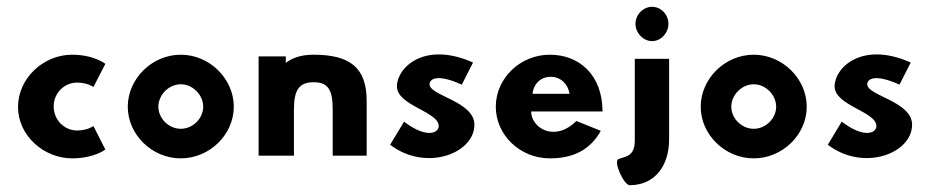

<svg xmlns="http://www.w3.org/2000/svg" viewBox="-20 -458 2733 565"><path d="M290 -18 255 -87C255 -87 237 -74 207 -74C169 -74 138 -105 138 -145C138 -184 169 -215 207 -215C237 -215 255 -202 255 -202L290 -270C290 -270 257 -297 192 -297C108 -297 33 -228 33 -143C33 -59 109 8 192 8C257 8 290 -18 290 -18Z M446 -144C446 -178 476 -210 512 -210C548 -210 578 -178 578 -144C578 -110 548 -79 512 -79C476 -79 446 -110 446 -144ZM356 -144C356 -62 427 8 512 8C597 8 668 -62 668 -144C668 -226 597 -297 512 -297C427 -297 356 -226 356 -144Z M845 0V-137C845 -194 861 -216 903 -216C945 -216 959 -194 959 -137V0H1059V-161C1059 -258 1011 -297 903 -297C866 -297 841 -288 821 -273V-292H741V0Z M1169 -100 1128 -32C1233 48 1376 -6 1376 -91C1376 -160 1244 -176 1244 -210C1244 -224 1263 -243 1339 -209L1372 -274C1229 -338 1148 -259 1148 -204C1148 -147 1271 -130 1271 -87C1271 -67 1236 -49 1169 -100Z M1547 -182C1549 -206 1567 -232 1601 -232C1630 -232 1652 -210 1656 -182ZM1676 -102C1612 -38 1543 -82 1543 -130H1753C1753 -236 1686 -297 1598 -297C1511 -297 1439 -228 1439 -144C1439 -60 1511 8 1598 8C1663 8 1715 -14 1748 -73Z M1848 -285V-45C1848 3 1821 2 1800 10C1784 17 1816 87 1833 87C1907 87 1949 30 1949 -48V-285ZM1850 -388C1850 -361 1873 -337 1899 -337C1925 -337 1947 -361 1947 -388C1947 -415 1925 -438 1899 -438C1873 -438 1850 -415 1850 -388Z M2132 -144C2132 -178 2162 -210 2198 -210C2234 -210 2264 -178 2264 -144C2264 -110 2234 -79 2198 -79C2162 -79 2132 -110 2132 -144ZM2042 -144C2042 -62 2113 8 2198 8C2283 8 2354 -62 2354 -144C2354 -226 2283 -297 2198 -297C2113 -297 2042 -226 2042 -144Z M2457 -100 2416 -32C2521 48 2664 -6 2664 -91C2664 -160 2532 -176 2532 -210C2532 -224 2551 -243 2627 -209L2660 -274C2517 -338 2436 -259 2436 -204C2436 -147 2559 -130 2559 -87C2559 -67 2524 -49 2457 -100Z"/></svg>

Font: Hussar Tani
Style: Bold
Weight: 700
Foundry: Cannot Into Space Fonts
Version: Version 0.92